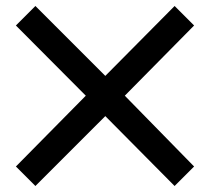

<svg xmlns="http://www.w3.org/2000/svg" viewBox="-20 -620 700 640"><path d="M33 -65 266 -301 33 -535 98 -600 331 -367 562 -600 627 -535 396 -301 627 -65 562 0 331 -233 98 0Z"/></svg>

Font: Fahkwang
Style: Bold
Weight: 700
Designer: Suppakit Chalermlarp | Katatrad Co.,Ltd.
Foundry: Cadson Demak Co.,Ltd.
Version: Version 1.000; ttfautohint (v1.6)